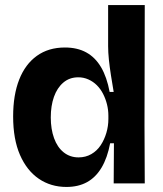

<svg xmlns="http://www.w3.org/2000/svg" viewBox="-20 -726 646 760"><path d="M243 14Q181 14 133.5 -18.5Q86 -51 59 -113Q32 -175 32 -265Q32 -350 56 -411Q80 -472 126 -505Q172 -538 237 -538Q286 -538 321.5 -518.5Q357 -499 380 -460Q403 -421 414 -362H430Q424 -397 419 -429Q414 -461 411 -490Q408 -519 408 -543V-706H553L552 -229L553 0H430L431 -159H416Q405 -101 382 -62.5Q359 -24 324.5 -5Q290 14 243 14ZM291 -103Q319 -103 341.5 -116Q364 -129 378.5 -151Q393 -173 401 -200Q409 -227 409 -255V-268Q409 -291 403.5 -313Q398 -335 388 -354.5Q378 -374 363.5 -388.5Q349 -403 330 -411.5Q311 -420 290 -420Q255 -420 230.5 -399Q206 -378 193.5 -342.5Q181 -307 181 -261Q181 -215 194 -179Q207 -143 232 -123Q257 -103 291 -103Z"/></svg>

Font: Bricolage Grotesque 28pt
Style: Bold
Weight: 700
Designer: Mathieu Triay
Foundry: Atelier Triay
Version: Version 1.000;gftools[0.9.30]